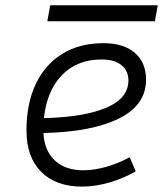

<svg xmlns="http://www.w3.org/2000/svg" viewBox="-20 -689 626 719"><path d="M292 -51.3Q332 -51.3 377.7 -64.2Q423.3 -77.1 465.8 -100.1L488.3 -47.4Q441.9 -20.5 388.9 -5.4Q335.9 9.8 287.6 9.8Q189 9.8 134 -45.7Q79.1 -101.1 79.1 -199.7Q79.1 -301.3 114 -374.5Q148.9 -447.8 213.6 -487.5Q278.3 -527.3 367.7 -527.3Q442.9 -527.3 484.9 -491.2Q526.9 -455.1 526.9 -390.6Q526.9 -295.4 425.3 -245.1Q323.7 -194.8 142.6 -190.9Q146 -125 185.3 -88.1Q224.6 -51.3 292 -51.3ZM144.5 -246.6Q296.4 -250.5 378.7 -285.9Q460.9 -321.3 460.9 -387.7Q460.9 -424.3 434.6 -445.3Q408.2 -466.3 360.4 -466.3Q269 -466.3 212.2 -408Q155.3 -349.6 144.5 -246.6ZM157.2 -609.4 168 -669.4H570.8L560.1 -609.4Z"/></svg>

Font: Cascadia Code Light
Style: Italic
Weight: 300
Italic angle: -10°
Monospace: yes
Designer: Aaron Bell
Foundry: Saja Typeworks
Version: Version 2404.023; ttfautohint (v1.8.4)